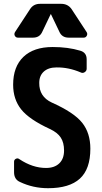

<svg xmlns="http://www.w3.org/2000/svg" viewBox="-20 -990 540 1020"><path d="M254.9 -445.3Q373 -392.6 416.5 -337.9Q460 -283.2 460 -200.2Q460 -91.8 404.3 -41Q348.6 9.8 235.4 9.8Q155.3 9.8 85.9 -23.4Q54.7 -37.1 54.7 -75.2V-130.9Q54.7 -141.6 64.5 -146.5Q74.2 -151.4 83 -144.5Q153.3 -97.7 224.6 -97.7Q269.5 -97.7 294.9 -122.1Q320.3 -146.5 320.3 -190.4Q320.3 -232.4 302.7 -259.3Q285.2 -286.1 245.1 -304.7Q134.8 -355.5 92.3 -409.2Q49.8 -462.9 49.8 -540Q49.8 -635.7 104.5 -688Q159.2 -740.2 259.8 -740.2Q341.8 -740.2 406.2 -720.7Q440.4 -710.9 440.4 -674.8V-625Q440.4 -613.3 429.7 -606.4Q418.9 -599.6 408.2 -605.5Q343.8 -632.8 280.3 -631.8Q237.3 -631.8 212.9 -609.9Q188.5 -587.9 188.5 -549.8Q187.5 -476.6 254.9 -445.3ZM75.2 -790Q64.5 -790 59.1 -799.3Q53.7 -808.6 59.6 -819.3L139.6 -941.4Q158.2 -970.7 195.3 -969.7H304.7Q340.8 -969.7 360.4 -941.4L440.4 -819.3Q446.3 -809.6 440.9 -799.8Q435.5 -790 424.8 -790H344.7Q308.6 -790 294.9 -822.3L251 -914.1Q251 -915 250 -915Q249 -915 249 -914.1L205.1 -822.3Q191.4 -790 155.3 -790Z"/></svg>

Font: Rounded-L Mgen+ 1mn bold
Style: Bold
Weight: 700
Designer: [Source Han Sans]
Ryoko NISHIZUKA  (kana & ideographs); Paul D. Hunt (Latin, Greek & Cyrillic); Wenlong ZHANG  (bopomofo
Version: Version 1.059.20150602